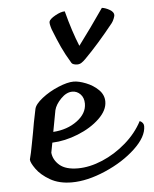

<svg xmlns="http://www.w3.org/2000/svg" viewBox="-52 -765 652 814"><g transform="rotate(-5 273.5 -358.0)"><path d="M547 -206Q547 -161 494.5 -111.5Q442 -62 364.5 -28.5Q287 5 221 5Q167 5 129 -17Q91 -39 71.5 -66.5Q52 -94 52 -107Q59 -133 65.5 -169Q72 -205 75 -219Q78 -237 82.5 -261.5Q87 -286 94 -318Q98 -338 129 -362.5Q160 -387 199.5 -403.5Q239 -420 265 -420Q287 -420 317.5 -408Q348 -396 370 -374.5Q392 -353 392 -324Q392 -287 355.5 -252Q319 -217 263 -194.5Q207 -172 153 -170L145 -128Q148 -97 174 -74.5Q200 -52 252 -52Q302 -52 356.5 -75Q411 -98 457.5 -138.5Q504 -179 530 -229Q547 -221 547 -206ZM178 -306 161 -215Q221 -219 263 -250Q305 -281 305 -323Q305 -348 290.5 -363Q276 -378 256 -378Q231 -378 207.5 -354Q184 -330 178 -306ZM462 -686Q462 -682 458 -671.5Q454 -661 448 -653Q380 -568 323 -511Q313 -501 305 -496Q297 -491 287 -491Q279 -491 272 -493.5Q265 -496 263 -500Q240 -538 225 -570.5Q210 -603 192 -649Q184 -674 186 -682Q189 -693 213 -706.5Q237 -720 254 -720Q277 -632 303 -569Q357 -641 412 -721Q428 -719 445 -709Q462 -699 462 -686Z"/></g></svg>

Font: Charmonman
Style: Bold
Weight: 700
Designer: Ekaluck Peanpanawate
Foundry: Cadson Demak Co.,Ltd.
Version: Version 1.000; ttfautohint (v1.6)